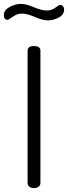

<svg xmlns="http://www.w3.org/2000/svg" viewBox="-66 -968 350 988"><path d="M76 -26V-707Q76 -731 109 -731Q142 -731 142 -707V-26Q142 -14 132 -7Q122 0 109 0Q95 0 85.5 -7Q76 -14 76 -26ZM47 -898Q22 -898 0 -882Q-22 -866 -27 -866Q-46 -866 -46 -891Q-46 -916 -16.5 -932Q13 -948 42 -948Q68 -948 108 -931Q148 -914 174 -914Q200 -914 219 -928.5Q238 -943 244 -943Q253 -943 258.5 -935.5Q264 -928 264 -920Q264 -892 236 -877.5Q208 -863 180 -863Q153 -863 113.5 -880.5Q74 -898 47 -898Z"/></svg>

Font: Dosis
Style: Book
Weight: 400
Designer: EdgarTolentino, PabloImpallari, IginoMarini
Foundry: EdgarTolentino, PabloImpallari, IginoMarini
Version: Version 1.007